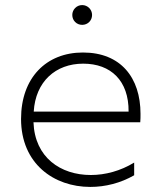

<svg xmlns="http://www.w3.org/2000/svg" viewBox="-20 -733 628 757"><path d="M336 4C395 4 455 -11 509 -42V-92C455 -59 395 -43 338 -43C219 -43 117 -112 112 -251H533C534 -262 534 -273 534 -284C534 -427 456 -526 307 -526C162 -526 63 -426 63 -264C63 -88 192 4 336 4ZM487 -293H113C120 -411 199 -482 308 -482C417 -482 488 -415 487 -293ZM304 -635C326 -635 343 -652 343 -674C343 -695 326 -713 304 -713C282 -713 265 -695 265 -674C265 -652 282 -635 304 -635Z"/></svg>

Font: Chess Sans Light
Style: Regular
Weight: 300
Designer: Wolf Bōese
Foundry: Wolf Bōese
Version: Version 7.223;Glyphs 3.3 (3306)